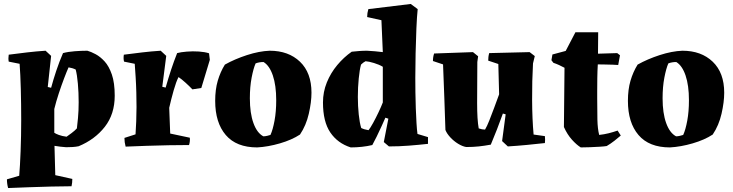

<svg xmlns="http://www.w3.org/2000/svg" viewBox="-20 -732 3700 969"><path d="M21 217Q15 196 15 173L77 155Q81 108 84 31.5Q87 -45 87 -127Q87 -207 85 -282.5Q83 -358 79 -410L24 -421Q21 -437 24 -456Q70 -462 116.5 -467.5Q163 -473 210 -476L238 -450L221 -293L238 -289Q249 -330 264 -375Q279 -420 298 -464Q324 -471 358 -473.5Q392 -476 421 -476Q439 -471 462.5 -458.5Q486 -446 508 -422Q530 -398 544.5 -356Q559 -314 559 -249Q559 -156 509 -92Q459 -28 377 6Q363 9 346.5 10Q330 11 314 11Q284 9 255 4L259 152L345 171Q345 181 344 190Q343 199 341 208Q295 208 238.5 209.5Q182 211 125 213Q68 215 21 217ZM316 -42Q325 -48 341.5 -60.5Q358 -73 368 -84Q370 -98 373.5 -135.5Q377 -173 377 -216Q377 -265 373 -310Q369 -355 362 -381Q346 -389 326 -392Q317 -372 303.5 -336.5Q290 -301 276.5 -260Q263 -219 254 -182V-62Q261 -57 277 -51Q293 -45 316 -42Z M614 8Q608 -14 608 -36L664 -54Q666 -83 667.5 -119.5Q669 -156 669 -192Q669 -225 668 -265Q667 -305 664.5 -344Q662 -383 660 -410L606 -421Q602 -437 605 -456Q651 -462 697.5 -467.5Q744 -473 791 -476L819 -450L799 -294L816 -290Q830 -339 843.5 -380Q857 -421 874 -464Q892 -469 922.5 -471.5Q953 -474 983.5 -472Q1014 -470 1035 -463L1039 -430L996 -288L951 -281Q936 -297 916 -315Q896 -333 881 -343Q869 -320 856.5 -276Q844 -232 834 -188L839 -58L938 -37Q939 -28 938 -18.5Q937 -9 934 0Q887 0 831 1Q775 2 718.5 4Q662 6 614 8Z M1278 12Q1173 12 1119.5 -50.5Q1066 -113 1066 -223Q1066 -280 1079 -324.5Q1092 -369 1115 -406Q1165 -434 1226.5 -454Q1288 -474 1341 -476Q1436 -476 1494 -420.5Q1552 -365 1552 -264Q1552 -217 1538.5 -158Q1525 -99 1494 -53Q1453 -26 1393 -8.5Q1333 9 1278 12ZM1309 -44Q1318 -44 1328.5 -46.5Q1339 -49 1345 -51Q1357 -77 1365.5 -123Q1374 -169 1374 -226Q1374 -301 1357 -351Q1340 -401 1310 -419Q1288 -419 1270 -412Q1259 -387 1250 -340.5Q1241 -294 1241 -236Q1241 -161 1259 -111Q1277 -61 1309 -44Z M1750 12Q1684 -9 1647 -63.5Q1610 -118 1610 -215Q1610 -268 1629.5 -316Q1649 -364 1682 -403.5Q1715 -443 1755 -471Q1773 -473 1792.5 -474.5Q1812 -476 1832 -476Q1872 -474 1912 -469L1905 -630L1833 -646Q1833 -666 1839 -686L2053 -712L2088 -686Q2084 -648 2081.5 -588.5Q2079 -529 2077.5 -462.5Q2076 -396 2076 -339Q2076 -307 2076.5 -266.5Q2077 -226 2078.5 -185.5Q2080 -145 2082 -111Q2084 -77 2087 -56L2140 -40V-6Q2095 -1 2044.5 3Q1994 7 1943 7L1917 -15L1940 -133L1925 -138Q1918 -122 1906 -95.5Q1894 -69 1881 -42.5Q1868 -16 1859 0Q1834 6 1806 9Q1778 12 1750 12ZM1840 -75Q1849 -86 1863 -111.5Q1877 -137 1890.5 -165.5Q1904 -194 1912 -215V-395Q1894 -406 1867.5 -414Q1841 -422 1825 -423Q1813 -417 1802 -406Q1795 -381 1790.5 -336Q1786 -291 1786 -243Q1786 -197 1790.5 -154.5Q1795 -112 1803 -86Q1819 -78 1840 -75Z M2333 10Q2314 7 2292 -6.5Q2270 -20 2252.5 -39Q2235 -58 2228 -76Q2226 -148 2222.5 -237Q2219 -326 2216 -407L2165 -424Q2165 -445 2171 -462L2367 -469L2393 -448L2389 -419Q2388 -297 2388 -212Q2388 -127 2396 -84Q2413 -78 2428 -78Q2438 -95 2449.5 -124Q2461 -153 2474 -188Q2487 -223 2499 -256Q2498 -295 2497 -332.5Q2496 -370 2495 -409L2444 -426Q2444 -435 2445 -444.5Q2446 -454 2449 -464L2653 -469L2679 -449L2670 -412Q2665 -324 2665.5 -227.5Q2666 -131 2673 -53L2730 -45Q2731 -36 2731 -27Q2731 -18 2730 -10Q2685 -5 2638.5 -0.5Q2592 4 2543 7L2514 -20L2532 -155L2518 -159Q2502 -115 2488 -78.5Q2474 -42 2457 -2Q2424 4 2396 7Q2368 10 2333 10Z M2911 12Q2890 -1 2866.5 -27Q2843 -53 2826 -91Q2827 -166 2827.5 -240.5Q2828 -315 2829 -390Q2816 -397 2802 -403.5Q2788 -410 2773 -415L2763 -428L2768 -457L2835 -475L2884 -569H2999L2998 -461L3095 -464L3109 -453L3100 -404Q3092 -405 3072.5 -405.5Q3053 -406 3031.5 -406.5Q3010 -407 2997 -407Q2995 -374 2994.5 -337.5Q2994 -301 2994 -272Q2994 -243 2994 -235Q2994 -174 2995 -128Q2996 -82 3004 -51Q3030 -54 3052 -59.5Q3074 -65 3097 -73L3113 -48Q3102 -38 3081.5 -22Q3061 -6 3042 5Q3031 7 3007 8.5Q2983 10 2956 11Q2929 12 2911 12Z M3361 12Q3256 12 3202.5 -50.5Q3149 -113 3149 -223Q3149 -280 3162 -324.5Q3175 -369 3198 -406Q3248 -434 3309.5 -454Q3371 -474 3424 -476Q3519 -476 3577 -420.5Q3635 -365 3635 -264Q3635 -217 3621.5 -158Q3608 -99 3577 -53Q3536 -26 3476 -8.5Q3416 9 3361 12ZM3392 -44Q3401 -44 3411.5 -46.5Q3422 -49 3428 -51Q3440 -77 3448.5 -123Q3457 -169 3457 -226Q3457 -301 3440 -351Q3423 -401 3393 -419Q3371 -419 3353 -412Q3342 -387 3333 -340.5Q3324 -294 3324 -236Q3324 -161 3342 -111Q3360 -61 3392 -44Z"/></svg>

Font: Labrada ExtraBold
Style: Regular
Weight: 800
Designer: Mercedes Jáuregui
Foundry: Omnibus-Type Team
Version: Version 1.000; ttfautohint (v1.8.4.7-5d5b)